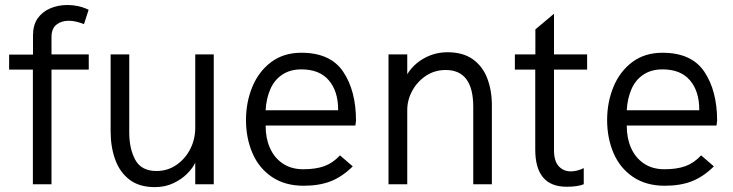

<svg xmlns="http://www.w3.org/2000/svg" viewBox="-20 -737 2931 768"><path d="M186 0H111.5V-458.5H16.5V-518.5H112V-595.5Q112 -636 130.2 -662.8Q148.5 -689.5 180.2 -703.2Q212 -717 250.5 -717Q294.5 -717 334.5 -698L316 -640.5Q282 -654 255 -654Q225 -654 205.5 -638.2Q186 -622.5 186 -589V-519.5H335V-458.5H186Z M599.5 11.5Q537.5 11.5 498.5 -18Q459.5 -47.5 441 -98.2Q422.5 -149 422.5 -212V-519.5H497V-207Q497 -142 521.2 -97.5Q545.5 -53 606 -53Q650 -53 685.2 -77Q720.5 -101 740.8 -140.5Q761 -180 761 -226V-519.5H835V0H761V-86Q750.5 -64 728.2 -41.8Q706 -19.5 673 -4Q640 11.5 599.5 11.5Z M1194.5 6Q1120 6 1067.8 -29.2Q1015.5 -64.5 989.8 -124.5Q964 -184.5 964 -257Q964 -328.5 989.5 -390Q1015 -451.5 1064.8 -488.8Q1114.5 -526 1185.5 -526Q1302 -526 1353 -449.8Q1404 -373.5 1404 -254L1401.5 -235H1042.5Q1042.5 -184.5 1059 -147Q1076 -107 1110.2 -83.5Q1144.5 -60 1193 -60Q1242.5 -60 1276.8 -72.2Q1311 -84.5 1340 -115.5L1391 -71.5Q1349 -30 1303 -12Q1257 6 1194.5 6ZM1332.5 -296V-299Q1332.5 -372 1295.2 -415.8Q1258 -459.5 1185.5 -459.5Q1140.5 -459.5 1108.8 -438.2Q1077 -417 1061 -379.5Q1045 -342 1042.5 -296Z M1947.5 0H1873V-309.5Q1873 -457 1763 -457Q1718.5 -457 1683.8 -433.8Q1649 -410.5 1629 -373.8Q1609 -337 1609 -297V0H1534V-519.5H1609V-440Q1633.5 -480 1676.5 -504Q1719.5 -528 1770 -528Q1832 -528 1871.2 -500Q1910.5 -472 1929 -423.8Q1947.5 -375.5 1947.5 -315.5Z M2246.5 10Q2121 10 2121 -139V-458.5H2039.5V-519.5H2121.5V-619.5L2196 -682V-519.5H2328.5V-458.5H2196V-136Q2196 -92.5 2215 -72Q2234 -51.5 2263 -51.5Q2288 -51.5 2315 -64.5V0Q2290.5 10 2246.5 10Z M2639 6Q2564.5 6 2512.2 -29.2Q2460 -64.5 2434.2 -124.5Q2408.5 -184.5 2408.5 -257Q2408.5 -328.5 2434 -390Q2459.5 -451.5 2509.2 -488.8Q2559 -526 2630 -526Q2746.5 -526 2797.5 -449.8Q2848.5 -373.5 2848.5 -254L2846 -235H2487Q2487 -184.5 2503.5 -147Q2520.5 -107 2554.8 -83.5Q2589 -60 2637.5 -60Q2687 -60 2721.2 -72.2Q2755.5 -84.5 2784.5 -115.5L2835.5 -71.5Q2793.5 -30 2747.5 -12Q2701.5 6 2639 6ZM2777 -296V-299Q2777 -372 2739.8 -415.8Q2702.5 -459.5 2630 -459.5Q2585 -459.5 2553.2 -438.2Q2521.5 -417 2505.5 -379.5Q2489.5 -342 2487 -296Z"/></svg>

Font: Acari Sans
Style: Regular
Weight: 400
Designer: Alfredo Marco Pradil and Stefan Peev (font) & Cristiano Sobral (main changes)
Foundry: Alfredo Marco Pradil and Stefan Peev (font) & Cristiano Sobral (main changes)
Version: Version 1.063; ttfautohint (v1.8.3)